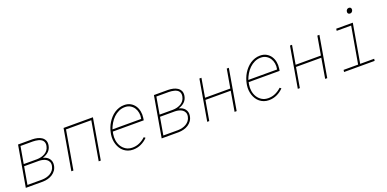

<svg xmlns="http://www.w3.org/2000/svg" viewBox="-8 -1522 4711 2338"><g transform="rotate(-20 2347.5 -352.5)"><path d="M46.9 0 138.7 -528.3H322.3Q354 -527.8 385.7 -520.8Q417.5 -513.7 441.4 -497.8Q465.3 -481.9 478 -456.1Q490.7 -430.2 484.4 -391.6Q480 -366.7 469.7 -347.9Q459.5 -329.1 444.3 -314.9Q429.2 -300.8 409.9 -290.5Q390.6 -280.3 368.2 -272.9L370.1 -271.5Q393.6 -266.1 412.6 -254.6Q431.6 -243.2 444.1 -226.8Q456.5 -210.4 461.9 -189.2Q467.3 -168 463.4 -143.1Q458 -106.4 439.5 -79.8Q420.9 -53.2 394 -35.6Q367.2 -18.1 334.5 -9.3Q301.8 -0.5 268.1 0ZM117.7 -254.4 78.1 -26.4H268.1Q296.4 -26.9 324.2 -33.7Q352.1 -40.5 375.2 -54.4Q398.4 -68.4 415 -90.1Q431.6 -111.8 437.5 -142.6Q442.9 -172.4 433.3 -193.4Q423.8 -214.4 405.3 -227.8Q386.7 -241.2 361.8 -247.6Q336.9 -253.9 312 -254.4ZM122.1 -280.8H293.9Q321.8 -281.2 348.6 -287.8Q375.5 -294.4 397.9 -307.6Q420.4 -320.8 436.3 -341.8Q452.1 -362.8 458 -393.1Q462.4 -415 458.7 -431.6Q455.1 -448.2 445.8 -460.2Q436.5 -472.2 422.6 -480Q408.7 -487.8 392.1 -492.4Q375.5 -497.1 357.4 -499Q339.4 -501 322.3 -501.5H160.6Z M1018.6 0H991.7L1078.1 -501.5H750.5L664.1 0H637.2L728.5 -528.3H1108.9Z M1435.5 9.8Q1400.4 9.8 1371.1 -1Q1341.8 -11.7 1318.8 -30.3Q1295.9 -48.8 1279.8 -74Q1263.7 -99.1 1254.2 -128.2Q1244.6 -157.2 1241.9 -189.2Q1239.3 -221.2 1244.1 -252.9L1248 -274.4Q1253.9 -306.6 1266.1 -338.6Q1278.3 -370.6 1296.4 -399.9Q1314.5 -429.2 1337.6 -454.6Q1360.8 -480 1388.7 -498.5Q1416.5 -517.1 1448.2 -527.6Q1480 -538.1 1515.6 -538.1Q1562.5 -538.1 1596.7 -518.8Q1630.9 -499.5 1652.1 -467.8Q1673.3 -436 1680.9 -395.5Q1688.5 -355 1682.6 -312.5L1677.7 -281.7H1276.9L1275.4 -274.4L1271 -252.9Q1263.7 -210.9 1270.5 -168.7Q1277.3 -126.5 1298.3 -92.8Q1319.3 -59.1 1353.8 -37.8Q1388.2 -16.6 1435.1 -16.1Q1485.4 -15.6 1528.3 -35.2Q1571.3 -54.7 1607.4 -88.4L1625.5 -74.2Q1587.4 -34.7 1539.3 -12.5Q1491.2 9.8 1435.5 9.8ZM1516.1 -511.7Q1472.2 -511.7 1435.1 -494.1Q1397.9 -476.6 1368.4 -448Q1338.9 -419.4 1317.1 -382.8Q1295.4 -346.2 1281.7 -308.1H1653.8L1655.3 -314.5Q1662.6 -350.1 1656.5 -385.5Q1650.4 -420.9 1632.6 -448.7Q1614.7 -476.6 1585.2 -494.1Q1555.7 -511.7 1516.1 -511.7Z M1807.6 0 1899.4 -528.3H2083Q2114.7 -527.8 2146.5 -520.8Q2178.2 -513.7 2202.1 -497.8Q2226.1 -481.9 2238.8 -456.1Q2251.5 -430.2 2245.1 -391.6Q2240.7 -366.7 2230.5 -347.9Q2220.2 -329.1 2205.1 -314.9Q2189.9 -300.8 2170.7 -290.5Q2151.4 -280.3 2128.9 -272.9L2130.9 -271.5Q2154.3 -266.1 2173.3 -254.6Q2192.4 -243.2 2204.8 -226.8Q2217.3 -210.4 2222.7 -189.2Q2228 -168 2224.1 -143.1Q2218.8 -106.4 2200.2 -79.8Q2181.6 -53.2 2154.8 -35.6Q2127.9 -18.1 2095.2 -9.3Q2062.5 -0.5 2028.8 0ZM1878.4 -254.4 1838.9 -26.4H2028.8Q2057.1 -26.9 2085 -33.7Q2112.8 -40.5 2136 -54.4Q2159.2 -68.4 2175.8 -90.1Q2192.4 -111.8 2198.2 -142.6Q2203.6 -172.4 2194.1 -193.4Q2184.6 -214.4 2166 -227.8Q2147.5 -241.2 2122.6 -247.6Q2097.7 -253.9 2072.8 -254.4ZM1882.8 -280.8H2054.7Q2082.5 -281.2 2109.4 -287.8Q2136.2 -294.4 2158.7 -307.6Q2181.2 -320.8 2197 -341.8Q2212.9 -362.8 2218.8 -393.1Q2223.1 -415 2219.5 -431.6Q2215.8 -448.2 2206.5 -460.2Q2197.3 -472.2 2183.3 -480Q2169.4 -487.8 2152.8 -492.4Q2136.2 -497.1 2118.2 -499Q2100.1 -501 2083 -501.5H1921.4Z M2779.3 0H2752.4L2796.4 -258.3H2468.8L2424.3 0H2397.9L2488.8 -528.3H2515.1L2473.1 -284.7H2800.8L2843.3 -528.3H2870.1Z M3196.3 9.8Q3161.1 9.8 3131.8 -1Q3102.5 -11.7 3079.6 -30.3Q3056.6 -48.8 3040.5 -74Q3024.4 -99.1 3014.9 -128.2Q3005.4 -157.2 3002.7 -189.2Q3000 -221.2 3004.9 -252.9L3008.8 -274.4Q3014.6 -306.6 3026.9 -338.6Q3039.1 -370.6 3057.1 -399.9Q3075.2 -429.2 3098.4 -454.6Q3121.6 -480 3149.4 -498.5Q3177.2 -517.1 3209 -527.6Q3240.7 -538.1 3276.4 -538.1Q3323.2 -538.1 3357.4 -518.8Q3391.6 -499.5 3412.8 -467.8Q3434.1 -436 3441.7 -395.5Q3449.2 -355 3443.4 -312.5L3438.5 -281.7H3037.6L3036.1 -274.4L3031.7 -252.9Q3024.4 -210.9 3031.2 -168.7Q3038.1 -126.5 3059.1 -92.8Q3080.1 -59.1 3114.5 -37.8Q3148.9 -16.6 3195.8 -16.1Q3246.1 -15.6 3289.1 -35.2Q3332 -54.7 3368.2 -88.4L3386.2 -74.2Q3348.1 -34.7 3300 -12.5Q3252 9.8 3196.3 9.8ZM3276.9 -511.7Q3232.9 -511.7 3195.8 -494.1Q3158.7 -476.6 3129.2 -448Q3099.6 -419.4 3077.9 -382.8Q3056.2 -346.2 3042.5 -308.1H3414.6L3416 -314.5Q3423.3 -350.1 3417.2 -385.5Q3411.1 -420.9 3393.3 -448.7Q3375.5 -476.6 3345.9 -494.1Q3316.4 -511.7 3276.9 -511.7Z M3953.1 0H3926.3L3970.2 -258.3H3642.6L3598.1 0H3571.8L3662.6 -528.3H3689L3647 -284.7H3974.6L4017.1 -528.3H4043.9Z M4261.7 -528.3H4476.6L4389.6 -26.4H4570.8L4567.4 0H4170.9L4174.8 -26.4H4362.8L4445.8 -502H4258.3ZM4454.6 -679.2Q4456.5 -694.8 4466.8 -704.8Q4477.1 -714.8 4492.7 -714.8Q4509.3 -714.8 4516.8 -704.1Q4524.4 -693.4 4522 -678.2Q4519.5 -663.6 4509 -653.6Q4498.5 -643.6 4482.9 -644Q4467.3 -645 4459.7 -654.5Q4452.1 -664.1 4454.6 -679.2Z"/></g></svg>

Font: Roboto Mono Thin
Style: Italic
Weight: 250
Designer: Google
Version: Version 2.000985; 2015; ttfautohint (v1.3)